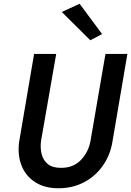

<svg xmlns="http://www.w3.org/2000/svg" viewBox="-20 -988 700 1025"><path d="M310 -924 405 -968 525 -806 462 -773ZM162 -700H280L199 -235Q194 -197 202.5 -164.5Q211 -132 235.5 -112Q260 -92 304 -92Q370 -91 411 -133Q452 -175 463 -235L543 -700H660L580 -230Q568 -158 528 -102Q488 -46 427.5 -14.5Q367 17 292 17Q219 17 168.5 -15Q118 -47 95.5 -103Q73 -159 82 -230Z"/></svg>

Font: Jost* Medium
Style: Italic
Weight: 500
Italic angle: -10°
Version: Version 3.7